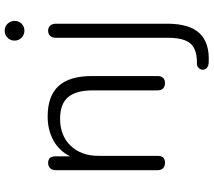

<svg xmlns="http://www.w3.org/2000/svg" viewBox="-66 -651 910 818"><g transform="rotate(-90 389.0 -242.0)"><path d="M73 -25V-460Q73 -475 81.5 -483.5Q90 -492 104 -492Q132 -492 132 -460V-398Q155 -445 200 -469.5Q245 -494 301 -494Q389 -494 431.5 -447.5Q474 -401 474 -306V-25Q474 -10 466 -2Q458 6 444 6Q430 6 421.5 -2Q413 -10 413 -25V-301Q413 -373 384 -407Q355 -441 292 -441Q220 -441 177 -396Q134 -351 134 -277V-25Q134 6 104 6Q90 6 81.5 -2Q73 -10 73 -25ZM501 167Q501 157 508.5 149.5Q516 142 528 142Q587 143 612 115Q637 87 637 19V-459Q637 -474 645 -483Q653 -492 667 -492Q681 -492 689 -483Q697 -474 697 -459V15Q697 111 655.5 154Q614 197 530 192Q516 191 508.5 184Q501 177 501 167ZM625 -635Q625 -653 637.5 -665Q650 -677 667 -677Q685 -677 697 -664.5Q709 -652 709 -635Q709 -617 697 -605Q685 -593 667 -593Q650 -593 637.5 -605Q625 -617 625 -635Z"/></g></svg>

Font: SN Pro Light
Style: Regular
Weight: 300
Designer: Tobias Whetton
Foundry: Supernotes
Version: Version 1.002